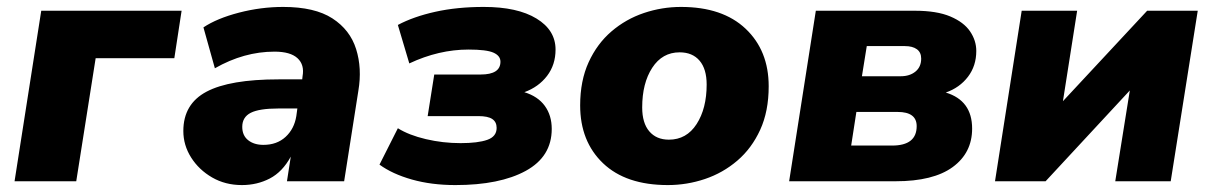

<svg xmlns="http://www.w3.org/2000/svg" viewBox="-20 -523 3497 554"><path d="M22 0 99 -492H504L483 -355H256L200 0Z M678 11Q630 11 592 -11Q554 -33 531.5 -68.5Q509 -104 509 -145Q509 -223 576 -258.5Q643 -294 784 -294H852L853 -303Q859 -336 838.5 -355Q818 -374 772 -374Q684 -374 600 -326L567 -444Q606 -470 669.5 -486.5Q733 -503 797 -503Q888 -503 939 -470Q990 -437 1007.5 -381.5Q1025 -326 1014 -261L973 0H808L819 -71Q795 -27 758.5 -8Q722 11 678 11ZM740 -105Q779 -105 804 -128Q829 -151 835 -188L838 -210H784Q728 -210 703.5 -197.5Q679 -185 679 -157Q679 -132 696 -118.5Q713 -105 740 -105Z M1294 11Q1225 11 1168.5 -5Q1112 -21 1075 -48L1128 -153Q1160 -133 1209 -121.5Q1258 -110 1309 -110Q1359 -110 1386 -119.5Q1413 -129 1413 -154Q1413 -171 1400.5 -179.5Q1388 -188 1360 -188H1214L1233 -308H1367Q1424 -308 1424 -345Q1424 -362 1404 -371Q1384 -380 1332 -380Q1246 -380 1161 -340L1128 -451Q1173 -475 1236 -489Q1299 -503 1376 -503Q1473 -503 1528 -469.5Q1583 -436 1583 -380Q1583 -336 1558.5 -304Q1534 -272 1493 -257Q1532 -245 1552 -217.5Q1572 -190 1572 -151Q1572 -71 1497 -30Q1422 11 1294 11Z M1907 11Q1786 11 1720 -52Q1654 -115 1654 -219Q1654 -290 1678.5 -343.5Q1703 -397 1744.5 -432.5Q1786 -468 1838 -485.5Q1890 -503 1945 -503Q2065 -503 2131.5 -440Q2198 -377 2198 -274Q2198 -202 2173.5 -148.5Q2149 -95 2107.5 -59.5Q2066 -24 2014 -6.5Q1962 11 1907 11ZM1910 -120Q1961 -120 1990 -165Q2019 -210 2019 -279Q2019 -324 1998.5 -348Q1978 -372 1941 -372Q1891 -372 1862 -327.5Q1833 -283 1833 -213Q1833 -168 1853.5 -144Q1874 -120 1910 -120Z M2257 0 2334 -492H2620Q2683 -492 2722 -475.5Q2761 -459 2779 -432.5Q2797 -406 2797 -376Q2797 -333 2773 -301.5Q2749 -270 2709 -256Q2785 -233 2785 -152Q2785 -82 2729 -41Q2673 0 2564 0ZM2467 -303H2579Q2605 -303 2621.5 -316.5Q2638 -330 2638 -354Q2638 -372 2625.5 -381Q2613 -390 2591 -390H2481ZM2436 -103H2554Q2625 -103 2625 -159Q2625 -200 2570 -200H2451Z M2851 0 2928 -492H3088L3047 -231L3290 -492H3436L3358 0H3198L3240 -262L2997 0Z"/></svg>

Font: Nunito Sans Black
Style: Italic
Weight: 900
Italic angle: -9°
Designer: Vernon Adams
Foundry: Vernon Adams
Version: Version 3.006; ttfautohint (v1.8.3)